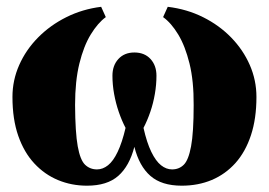

<svg xmlns="http://www.w3.org/2000/svg" viewBox="-20 -548 810 578"><path d="M242 11Q195.5 11 155 -5.8Q114.5 -22.5 83.5 -55.8Q52.5 -89 35 -139Q17.5 -189 17.5 -256Q17.5 -306.5 37.8 -352.2Q58 -398 94.5 -435Q131 -472 179.5 -496.2Q228 -520.5 284.5 -527.5L298.5 -496.5Q274.5 -479 253.2 -444.2Q232 -409.5 219 -356.8Q206 -304 206 -232Q206.5 -149 214 -107.5Q221.5 -66 236.2 -52Q251 -38 272 -38Q289.5 -38 305.2 -50.5Q321 -63 334.2 -90.8Q347.5 -118.5 358 -163Q346.5 -185 337.5 -211.2Q328.5 -237.5 323.5 -265.2Q318.5 -293 318.5 -320Q318.5 -351 336.5 -370.5Q354.5 -390 384.5 -390Q415 -390 433 -370.5Q451 -351 451 -320Q451 -293 446.2 -265.2Q441.5 -237.5 432.5 -211.2Q423.5 -185 412 -163Q422 -118.5 435.5 -90.8Q449 -63 464.8 -50.5Q480.5 -38 498 -38Q519 -38 533.2 -52Q547.5 -66 555.2 -107.5Q563 -149 563 -231.5Q563.5 -304 550.5 -356.8Q537.5 -409.5 516.5 -444.2Q495.5 -479 471 -496.5L485 -527.5Q543 -520.5 591.5 -496.2Q640 -472 676 -435Q712 -398 732 -352.2Q752 -306.5 752 -256Q752 -191 735.5 -141Q719 -91 688.8 -57.2Q658.5 -23.5 617.5 -6.2Q576.5 11 527 11Q466.5 11 432.8 -18.5Q399 -48 384.5 -106Q369.5 -48 336 -18.5Q302.5 11 242 11Z"/></svg>

Font: Merriweather 120pt Black
Style: Regular
Weight: 900
Designer: Eben Sorkin
Foundry: Eben Sorkin
Version: Version 2.100